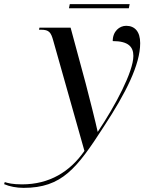

<svg xmlns="http://www.w3.org/2000/svg" viewBox="-179 -670 719 930"><path d="M155 -630H445L449 -650H159ZM-65 240C121 240 193 146 324 -57C431 -220 500 -357 500 -461C500 -517 474 -545 432 -545C400 -545 367 -519 367 -471C443 -471 467 -443 467 -399C467 -323 380 -159 295 -32H294C287 -66 250 -214 236 -266L163 -536H12L10 -526H20C59 -526 68 -513 79 -473L230 61C160 162 60 223 -72 223C-119 223 -140 217 -156 212L-159 222C-134 233 -99 240 -65 240Z"/></svg>

Font: Noto Serif Display
Style: Italic
Weight: 400
Italic angle: -12°
Designer: Monotype Design Team
Foundry: Monotype Imaging Inc.
Version: Version 2.009